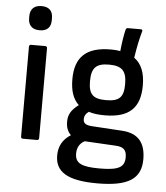

<svg xmlns="http://www.w3.org/2000/svg" viewBox="-59 -746 861 996"><g transform="rotate(5 371.5 -248.5)"><path d="M117 -568C159 -568 176 -591 176 -625V-637C176 -671 159 -694 117 -694C77 -694 58 -671 58 -637V-625C58 -591 77 -568 117 -568ZM80 0H154C160 0 164 -4 164 -10V-479C164 -485 160 -489 154 -489H80C74 -489 70 -485 70 -479V-10C70 -4 74 0 80 0Z M492 -158C619 -158 676 -212 676 -329C676 -395 658 -441 619 -469C629 -533 637 -569 648 -608C650 -615 648 -619 640 -619H573C566 -619 563 -615 561 -607C555 -581 549 -546 544 -497C529 -500 513 -501 495 -501C367 -501 309 -446 309 -330C309 -271 323 -228 354 -199C316 -170 301 -146 301 -108C301 -77 311 -55 327 -40C285 -14 265 23 265 71C265 156 329 197 484 197C644 197 712 155 712 52C712 -35 673 -80 592 -86L432 -96C400 -98 386 -107 386 -129C386 -145 393 -158 409 -169C432 -161 460 -158 492 -158ZM492 -237C424 -237 401 -260 401 -328C401 -397 425 -422 492 -422C560 -422 584 -397 584 -328C584 -260 561 -237 492 -237ZM489 119C394 119 362 102 362 52C362 23 374 -1 401 -15L563 -6C604 -4 620 12 620 49C620 102 588 119 489 119Z"/></g></svg>

Font: Sofia Sans Cond SemiBold
Style: Regular
Weight: 600
Width: 3
Designer: Botio Nikoltchev, Ani Petrova
Foundry: lettersoup
Version: Version 4.100